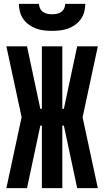

<svg xmlns="http://www.w3.org/2000/svg" viewBox="-20 -975 540 995"><path d="M120 0H13L92 -368L13 -735H120L189 -411H197V-735H303V-411H311L380 -735H487L408 -367L487 0H380L311 -324H303V0H197V-324H189ZM250 -815Q229 -815 208 -817.5Q187 -820 167.5 -827Q148 -834 130.5 -846.5Q113 -859 101 -876Q89 -893 83.5 -913.5Q78 -934 78 -955H182Q182 -943 187.5 -931.5Q193 -920 203 -913Q213 -906 225.5 -903.5Q238 -901 250 -901Q262 -901 274.5 -903.5Q287 -906 297 -913Q307 -920 312.5 -931.5Q318 -943 318 -955H422Q422 -934 416.5 -913.5Q411 -893 399 -876Q387 -859 369.5 -846.5Q352 -834 332.5 -827Q313 -820 292 -817.5Q271 -815 250 -815Z"/></svg>

Font: Iosevka Heavy
Style: Regular
Weight: 900
Monospace: yes
Designer: Belleve Invis
Foundry: Belleve Invis
Version: Version 32.5.0; ttfautohint (v1.8.4)